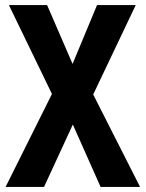

<svg xmlns="http://www.w3.org/2000/svg" viewBox="-20 -734 572 754"><path d="M530 0H375L266 -245L153 0H2L184 -365L15 -714H165L265 -483L361 -714H513L346 -363Z"/></svg>

Font: Noto Sans Myanmar UI Condensed
Style: Bold
Weight: 700
Width: 3
Designer: Monotype Design Team
Foundry: Monotype Imaging Inc.
Version: Version 2.103; ttfautohint (v1.8.4.7-5d5b)